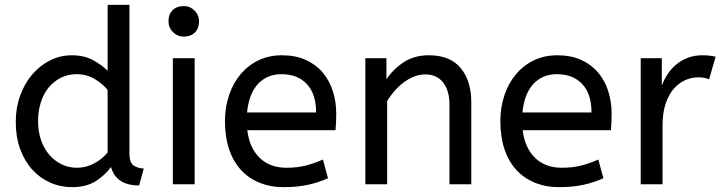

<svg xmlns="http://www.w3.org/2000/svg" viewBox="-20 -760 2982 792"><path d="M277 12Q229 12 186.5 -7Q144 -26 112.5 -61Q81 -96 63 -145.5Q45 -195 45 -257Q45 -316 63.5 -366.5Q82 -417 113.5 -453.5Q145 -490 187 -511Q229 -532 276 -532Q328 -532 365.5 -511Q403 -490 424 -468V-740H514V-126Q514 -88 532.5 -76.5Q551 -65 573 -65L554 5Q459 5 438 -71Q415 -39 376 -13.5Q337 12 277 12ZM297 -68Q334 -68 367.5 -85.5Q401 -103 424 -131V-389Q405 -413 371.5 -433.5Q338 -454 296 -454Q260 -454 230.5 -439Q201 -424 180 -398Q159 -372 148 -336.5Q137 -301 137 -260Q137 -218 149 -183Q161 -148 182.5 -122.5Q204 -97 233.5 -82.5Q263 -68 297 -68Z M783 0H693V-520H783ZM738 -609Q712 -609 693.5 -627.5Q675 -646 675 -672Q675 -701 692 -718Q709 -735 738 -735Q764 -735 782.5 -716.5Q801 -698 801 -672Q801 -643 784 -626Q767 -609 738 -609Z M1000 -223Q1009 -150 1051 -109Q1093 -68 1162 -68Q1207 -68 1243 -77.5Q1279 -87 1312 -102L1333 -25Q1297 -8 1252 2Q1207 12 1151 12Q1095 12 1050 -6.5Q1005 -25 973.5 -59.5Q942 -94 925 -144.5Q908 -195 908 -260Q908 -318 925 -368Q942 -418 973 -454.5Q1004 -491 1047 -511.5Q1090 -532 1143 -532Q1199 -532 1241 -513Q1283 -494 1311 -461Q1339 -428 1353 -384Q1367 -340 1367 -291Q1367 -256 1364 -223ZM1141 -454Q1082 -454 1044.5 -414Q1007 -374 999 -296H1284Q1284 -372 1246 -413Q1208 -454 1141 -454Z M1574 -433Q1602 -475 1645.5 -503.5Q1689 -532 1749 -532Q1837 -532 1880.5 -479Q1924 -426 1924 -339V0H1834V-329Q1834 -386 1808 -419.5Q1782 -453 1734 -453Q1711 -453 1689 -444.5Q1667 -436 1646.5 -421Q1626 -406 1608.5 -386Q1591 -366 1577 -344V0H1487V-520H1574Z M2136 -223Q2145 -150 2187 -109Q2229 -68 2298 -68Q2343 -68 2379 -77.5Q2415 -87 2448 -102L2469 -25Q2433 -8 2388 2Q2343 12 2287 12Q2231 12 2186 -6.5Q2141 -25 2109.5 -59.5Q2078 -94 2061 -144.5Q2044 -195 2044 -260Q2044 -318 2061 -368Q2078 -418 2109 -454.5Q2140 -491 2183 -511.5Q2226 -532 2279 -532Q2335 -532 2377 -513Q2419 -494 2447 -461Q2475 -428 2489 -384Q2503 -340 2503 -291Q2503 -256 2500 -223ZM2277 -454Q2218 -454 2180.5 -414Q2143 -374 2135 -296H2420Q2420 -372 2382 -413Q2344 -454 2277 -454Z M2905 -433Q2886 -441 2860 -441Q2832 -441 2805.5 -429Q2779 -417 2758.5 -393Q2738 -369 2725.5 -331.5Q2713 -294 2713 -243V0H2623V-520H2710V-407Q2719 -431 2734 -454Q2749 -477 2769.5 -494Q2790 -511 2817 -521.5Q2844 -532 2877 -532Q2892 -532 2906.5 -530.5Q2921 -529 2932 -526Z"/></svg>

Font: ABeeZee
Style: Regular
Weight: 400
Designer: Anja Meiners
Foundry: Anja Meiners
Version: Version 1.001